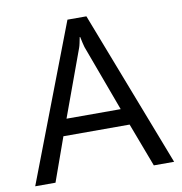

<svg xmlns="http://www.w3.org/2000/svg" viewBox="-79 -774 803 848"><g transform="rotate(-10 322.5 -350.0)"><path d="M634 0H543L469 -196H172L102 0H11L279 -700H364ZM442 -270 332 -568Q330 -576 327 -587.5Q324 -599 321 -615H319Q316 -600 313.5 -588Q311 -576 308 -568L199 -270Z"/></g></svg>

Font: A_ThatdaokhamC
Style: Regular
Weight: 400
Designer: Rangsiwut Chaisin
Foundry: Rangsiwut Chaisin
Version: Version 1.000